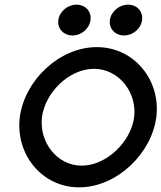

<svg xmlns="http://www.w3.org/2000/svg" viewBox="-20 -792 692 823"><path d="M512 -640C550 -640 584 -669 589 -706C594 -743 567 -772 529 -772C491 -772 456 -743 451 -706C446 -669 474 -640 512 -640ZM291 -640C329 -640 363 -669 368 -706C373 -743 346 -772 308 -772C270 -772 235 -743 230 -706C225 -669 253 -640 291 -640ZM383 -497C491 -497 568 -394 555 -290C542 -186 438 -82 330 -82C222 -82 147 -186 160 -290C173 -394 275 -497 383 -497ZM319 11C481 11 630 -134 650 -290C670 -446 557 -590 395 -590C233 -590 85 -446 65 -290C45 -134 157 11 319 11Z"/></svg>

Font: Charger
Style: BdIt
Weight: 400
Designer: Jasper
Foundry: Cannot Into Space Fonts
Version: Version 0.98